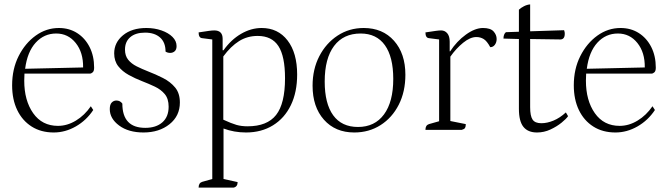

<svg xmlns="http://www.w3.org/2000/svg" viewBox="-20 -589 3031 871"><path d="M224 12Q166 12 123.5 -15Q81 -42 58 -90Q35 -138 35 -202Q35 -276 64.5 -334.5Q94 -393 142 -427.5Q190 -462 247 -462Q294 -462 330 -439Q366 -416 386.5 -375.5Q407 -335 407 -282Q407 -266 400 -260.5Q393 -255 389 -255H91Q90 -240 90 -223Q90 -133 130.5 -75.5Q171 -18 243 -18Q285 -18 324.5 -42Q364 -66 392 -107L403 -90Q372 -43 324 -15.5Q276 12 224 12ZM235 -437Q180 -437 142 -395.5Q104 -354 94 -277L357 -283Q358 -351 323.5 -394Q289 -437 235 -437Z M631 12Q563 12 520.5 -19.5Q478 -51 478 -94Q478 -115 487 -124Q496 -133 508 -133Q525 -133 535 -119Q535 -9 639 -9Q688 -9 716.5 -34Q745 -59 745 -105Q745 -141 727.5 -162Q710 -183 682.5 -196Q655 -209 624 -221Q593 -233 564 -249Q535 -265 516.5 -288.5Q498 -312 498 -347Q498 -396 538 -429Q578 -462 644 -462Q681 -462 712.5 -451Q744 -440 762.5 -421.5Q781 -403 781 -380Q781 -364 772.5 -356.5Q764 -349 752 -349Q740 -349 731 -355Q731 -397 706 -419Q681 -441 638 -441Q595 -441 571 -420.5Q547 -400 547 -364Q547 -336 561.5 -318Q576 -300 600 -288Q624 -276 652 -265Q686 -252 719.5 -235Q753 -218 774.5 -192Q796 -166 796 -124Q796 -63 749 -25.5Q702 12 631 12Z M881 262Q881 241 897 236L943 223V-410L896 -416Q881 -418 881 -442Q913 -447 928 -449Q943 -451 952 -451Q990 -451 990 -413V-361H994Q1028 -409 1073.5 -435.5Q1119 -462 1167 -462Q1241 -462 1284.5 -405.5Q1328 -349 1328 -251Q1328 -171 1299.5 -112Q1271 -53 1218.5 -20.5Q1166 12 1096 12Q1042 12 994 -6V223L1058 237Q1058 258 1040 262ZM1103 -16Q1192 -16 1232.5 -67.5Q1273 -119 1273 -234Q1273 -334 1243 -380Q1213 -426 1149 -426Q1102 -426 1064.5 -402.5Q1027 -379 993 -333V-46Q1030 -29 1052.5 -22.5Q1075 -16 1103 -16Z M1587 12Q1501 12 1449.5 -46Q1398 -104 1398 -200Q1398 -275 1428.5 -334Q1459 -393 1511.5 -427.5Q1564 -462 1630 -462Q1716 -462 1767.5 -404Q1819 -346 1819 -250Q1819 -173 1789 -114Q1759 -55 1706.5 -21.5Q1654 12 1587 12ZM1604 -13Q1680 -13 1722 -70Q1764 -127 1764 -231Q1764 -331 1726 -384Q1688 -437 1616 -437Q1538 -437 1495.5 -380.5Q1453 -324 1453 -219Q1453 -119 1491.5 -66Q1530 -13 1604 -13Z M1910 0Q1910 -21 1926 -26L1972 -39V-410L1925 -416Q1910 -418 1910 -442Q1943 -447 1957.5 -449Q1972 -451 1981 -451Q1998 -451 2009 -438Q2020 -425 2020 -400V-356H2022Q2052 -402 2093.5 -432Q2135 -462 2171 -462Q2205 -462 2219 -446.5Q2233 -431 2233 -412Q2233 -397 2225 -386Q2217 -375 2204 -375Q2189 -403 2174 -412Q2159 -421 2141 -421Q2113 -421 2081 -395Q2049 -369 2023 -332V-40L2093 -26Q2093 -14 2089.5 -8.5Q2086 -3 2075 0Z M2416 12Q2375 12 2354.5 -13.5Q2334 -39 2334 -95V-412L2264 -414Q2264 -434 2275 -443L2334 -445V-545Q2342 -553 2356.5 -560.5Q2371 -568 2385 -569V-447L2539 -452Q2541 -447 2541.5 -443Q2542 -439 2542 -436Q2542 -411 2523 -410L2385 -412V-103Q2385 -63 2396 -46.5Q2407 -30 2436 -30Q2462 -30 2491 -42Q2520 -54 2547 -79L2557 -62Q2549 -50 2527.5 -32.5Q2506 -15 2477 -1.5Q2448 12 2416 12Z M2772 12Q2714 12 2671.5 -15Q2629 -42 2606 -90Q2583 -138 2583 -202Q2583 -276 2612.5 -334.5Q2642 -393 2690 -427.5Q2738 -462 2795 -462Q2842 -462 2878 -439Q2914 -416 2934.5 -375.5Q2955 -335 2955 -282Q2955 -266 2948 -260.5Q2941 -255 2937 -255H2639Q2638 -240 2638 -223Q2638 -133 2678.5 -75.5Q2719 -18 2791 -18Q2833 -18 2872.5 -42Q2912 -66 2940 -107L2951 -90Q2920 -43 2872 -15.5Q2824 12 2772 12ZM2783 -437Q2728 -437 2690 -395.5Q2652 -354 2642 -277L2905 -283Q2906 -351 2871.5 -394Q2837 -437 2783 -437Z"/></svg>

Font: Petrona ExtraLight
Style: Regular
Weight: 200
Designer: Ringo R. Seeber
Foundry: Ringo R. Seeber
Version: Version 2.001; ttfautohint (v1.8.3)